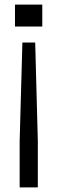

<svg xmlns="http://www.w3.org/2000/svg" viewBox="-20 -620 250 840"><path d="M78 -434 66 -3V200H145.5V-3L134 -434ZM45.5 -600V-504H165V-600Z"/></svg>

Font: Big Shoulders Stencil Display Medium
Style: Regular
Weight: 500
Designer: Patric King
Foundry: XO Type Co
Version: Version 1.000